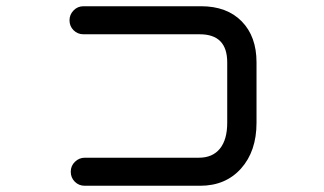

<svg xmlns="http://www.w3.org/2000/svg" viewBox="-20 -631 1040 616"><path d="M622 -35H252Q233 -35 220 -48Q207 -61 207 -80Q207 -99 220.5 -112Q234 -125 252 -125H618Q662 -125 685.5 -154Q709 -183 709 -237V-431Q709 -521 621 -521H248Q229 -521 216 -534Q203 -547 203 -566Q203 -584 216 -597.5Q229 -611 248 -611H625Q708 -611 755.5 -562.5Q803 -514 803 -431V-237Q803 -146 753.5 -90.5Q704 -35 622 -35Z"/></svg>

Font: Kiwi Maru Medium
Style: Regular
Weight: 500
Designer: Hiroki-Chan
Version: Version 1.100